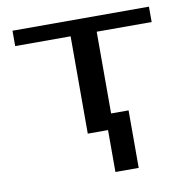

<svg xmlns="http://www.w3.org/2000/svg" viewBox="-76 -558 798 812"><g transform="rotate(-10 323.0 -152.0)"><path d="M455 180V-67H380V-418H616V-484H30V-418H268V0H355V180Z"/></g></svg>

Font: Gamestation Extended
Style: Regular
Weight: 400
Width: 7
Designer: Jonas Hecksher
Foundry: Jonas Hecksher, Playtypeª, e-types AS
Version: Version 1.003